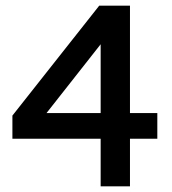

<svg xmlns="http://www.w3.org/2000/svg" viewBox="-20 -661 610 681"><path d="M337 -504 145 -260H337ZM24 -251 332 -641H441V-260H538V-169H441V0H337V-169H24Z"/></svg>

Font: Codetta
Style: Bold
Weight: 700
Designer: Ulrich Proeller
Foundry: PROSA GmbH
Version: Version 2.00;September 29, 2018;FontCreator 11.5.0.2427 64-b